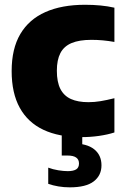

<svg xmlns="http://www.w3.org/2000/svg" viewBox="-20 -578 536 824"><path d="M330 10.5Q233 10.5 166.2 -21Q99.5 -52.5 64.8 -115.5Q30 -178.5 30 -273Q30 -369 67.2 -432Q104.5 -495 174.8 -526.2Q245 -557.5 345 -557.5Q380 -557.5 411.2 -554.5Q442.5 -551.5 471 -545V-398Q445.5 -402.5 421.2 -404.8Q397 -407 372 -407Q320 -407 287.2 -393.2Q254.5 -379.5 239.2 -350.2Q224 -321 224 -274.5Q224 -226 239.2 -196.2Q254.5 -166.5 284.5 -153Q314.5 -139.5 359.5 -139.5Q385.5 -139.5 411.2 -143.8Q437 -148 471 -156.5V-9.5Q441.5 0 405 5.2Q368.5 10.5 330 10.5ZM279.5 226Q254 226 230.5 222Q207 218 187 211V141.5Q207 149 230.2 152.8Q253.5 156.5 270.5 156.5Q294.5 156.5 306.8 149Q319 141.5 319 123.5Q319 89.5 270 89.5H245V-10H333V62.5L291.5 37.5Q352.5 37.5 384 62.5Q415.5 87.5 415.5 131.5Q415.5 175 382.2 200.5Q349 226 279.5 226Z"/></svg>

Font: Encode Sans Condensed Thin ExtraBold
Style: Regular
Weight: 800
Version: Version 3.002